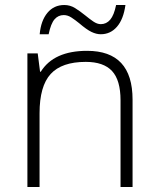

<svg xmlns="http://www.w3.org/2000/svg" viewBox="-20 -743 630 763"><path d="M459 0V-344.2Q459 -424.3 425.3 -460.7Q391.6 -497.1 320.8 -497.1Q225.6 -497.1 181.4 -449Q137.2 -400.9 137.2 -293V0H88.9V-530.8H129.9L139.2 -458H142.1Q193.8 -541 326.2 -541Q506.8 -541 506.8 -347.2V0ZM380.4 -606.9Q362.8 -606.9 343.8 -616Q324.7 -625 294.4 -650.9Q278.8 -663.6 263.9 -673.3Q249 -683.1 233.4 -683.1Q211.4 -683.1 196.8 -666.3Q182.1 -649.4 173.3 -606.9H137.7Q142.6 -661.1 168.5 -692.1Q194.3 -723.1 235.4 -723.1Q258.8 -723.1 278.3 -710.9Q297.9 -698.7 318.4 -682.1Q335 -668.5 350.6 -657.7Q366.2 -647 380.4 -647Q402.8 -647 418 -664.8Q433.1 -682.6 441.4 -723.1H478.5Q470.7 -666.5 444.8 -636.7Q418.9 -606.9 380.4 -606.9Z"/></svg>

Font: JBL Sans
Style: Light
Weight: 300
Version: Version 1.10